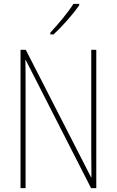

<svg xmlns="http://www.w3.org/2000/svg" viewBox="-20 -971 602 991"><path d="M389 -944V-951H359C327 -901 285 -852 240 -803V-793H256C299 -832 356 -896 389 -944ZM477 0V-714H451V-190C451 -156 452 -103 452 -56H450L113 -714H86V0H112V-534C112 -589 112 -625 111 -661H113L450 0Z"/></svg>

Font: Noto Sans Sinhala UI Condensed Thin
Style: Regular
Weight: 100
Width: 3
Designer: Jelle Bosma - Monotype Design Team
Foundry: Monotype Imaging Inc.
Version: Version 2.006